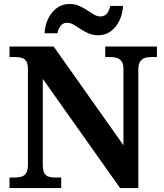

<svg xmlns="http://www.w3.org/2000/svg" viewBox="-20 -949 828 969"><path d="M28 0V-53H53Q73 -53 88.5 -57.5Q104 -62 112.5 -76Q121 -90 121 -118V-600Q121 -627 112.5 -640Q104 -653 89.5 -657Q75 -661 58 -661H28V-714H251L603 -216V-600Q603 -625 594.5 -638Q586 -651 572 -656Q558 -661 541 -661H511V-714H772V-661H741Q723 -661 708.5 -655.5Q694 -650 686 -636Q678 -622 678 -596V0H586L196 -551V-118Q196 -90 203.5 -76Q211 -62 225 -57.5Q239 -53 259 -53H289V0ZM476 -771Q449 -771 427 -780.5Q405 -790 386.5 -802.5Q368 -815 351.5 -824.5Q335 -834 319 -834Q297 -834 285 -817.5Q273 -801 270 -781H205Q207 -822 223.5 -855.5Q240 -889 267.5 -909Q295 -929 331 -929Q358 -929 379.5 -919.5Q401 -910 419.5 -897.5Q438 -885 454.5 -875.5Q471 -866 487 -866Q509 -866 521 -882.5Q533 -899 536 -919H601Q599 -879 582.5 -845Q566 -811 539 -791Q512 -771 476 -771Z"/></svg>

Font: Noto Serif Khmer
Style: Bold
Weight: 700
Version: Version 2.003